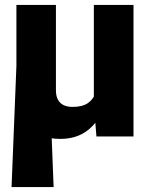

<svg xmlns="http://www.w3.org/2000/svg" viewBox="-20 -548 603 771"><path d="M45.9 -283.2H176.3L195.3 203.1H26.4ZM356.9 -528.3H516.1V0H367.2L356.9 -128.4ZM416.5 -238.3Q416.5 -167 394.5 -110.8Q372.6 -54.7 329.1 -22.5Q285.6 9.8 221.7 9.8Q143.6 9.8 94.7 -35.9Q45.9 -81.5 45.9 -186.5V-528.3H204.6V-185.5Q204.6 -162.6 212.6 -147.7Q220.7 -132.8 235.8 -125.7Q251 -118.7 271.5 -118.7Q311 -118.7 333 -134Q355 -149.4 364.3 -176.5Q373.5 -203.6 373.5 -237.3Z"/></svg>

Font: Heebo ExtraBold
Style: Regular
Weight: 800
Designer: Oded Ezer
Foundry: Ezer Type House
Version: Version 3.100